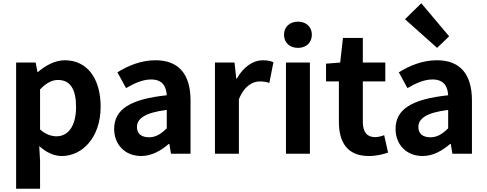

<svg xmlns="http://www.w3.org/2000/svg" viewBox="-20 -944 2989 1179"><path d="M79 215H226V45L221 -47C264 -8 311 14 360 14C483 14 598 -97 598 -289C598 -461 516 -574 378 -574C318 -574 260 -542 213 -502H210L199 -560H79ZM327 -107C297 -107 261 -118 226 -149V-395C264 -434 298 -453 336 -453C413 -453 447 -394 447 -287C447 -165 395 -107 327 -107Z M847 14C911 14 967 -18 1016 -60H1020L1030 0H1150V-327C1150 -489 1077 -574 935 -574C847 -574 767 -541 701 -500L754 -403C806 -433 856 -456 908 -456C977 -456 1001 -414 1004 -359C778 -335 681 -272 681 -152C681 -57 747 14 847 14ZM895 -101C852 -101 821 -120 821 -164C821 -214 867 -252 1004 -269V-156C968 -121 937 -101 895 -101Z M1300 0H1447V-334C1478 -415 1531 -444 1575 -444C1598 -444 1614 -441 1634 -435L1659 -562C1642 -569 1624 -574 1593 -574C1535 -574 1475 -534 1434 -461H1431L1420 -560H1300Z M1736 0H1883V-560H1736ZM1810 -650C1860 -650 1895 -682 1895 -731C1895 -779 1860 -811 1810 -811C1759 -811 1724 -779 1724 -731C1724 -682 1759 -650 1810 -650Z M2245 14C2294 14 2333 3 2363 -7L2339 -114C2324 -108 2302 -102 2284 -102C2234 -102 2208 -132 2208 -196V-444H2346V-560H2208V-711H2086L2069 -560L1982 -553V-444H2061V-196C2061 -71 2112 14 2245 14Z M2575 14C2639 14 2695 -18 2744 -60H2748L2758 0H2878V-327C2878 -489 2805 -574 2663 -574C2575 -574 2495 -541 2429 -500L2482 -403C2534 -433 2584 -456 2636 -456C2705 -456 2729 -414 2732 -359C2506 -335 2409 -272 2409 -152C2409 -57 2475 14 2575 14ZM2623 -101C2580 -101 2549 -120 2549 -164C2549 -214 2595 -252 2732 -269V-156C2696 -121 2665 -101 2623 -101ZM2664 -650 2738 -721 2567 -924 2467 -826Z"/></svg>

Font: Source Han Sans CN
Style: Bold
Weight: 700
Designer: Ryoko NISHIZUKA 西塚涼子 (kana, bopomofo & ideographs); Paul D. Hunt (Latin, Greek & Cyrillic); Sandoll Communications 산돌커뮤니
Foundry: Adobe
Version: Version 2.001;hotconv 1.0.107;makeotfexe 2.5.65593